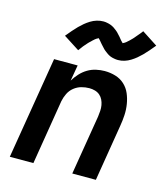

<svg xmlns="http://www.w3.org/2000/svg" viewBox="-113 -855 827 944"><g transform="rotate(15 300.0 -383.0)"><path d="M25 0 111 -520H231L217 -439Q229 -459 245 -476.5Q261 -494 281 -506Q301 -518 323.5 -523Q346 -528 367 -528Q396 -528 422.5 -520Q449 -512 468.5 -494Q488 -476 498.5 -451.5Q509 -427 513.5 -399.5Q518 -372 516.5 -344Q515 -316 510 -287L463 0H343L393 -303Q395 -318 396 -333Q397 -348 394.5 -362Q392 -376 386 -388.5Q380 -401 369.5 -410Q359 -419 345 -423Q331 -427 316 -427Q296 -427 276 -421.5Q256 -416 239 -402.5Q222 -389 212.5 -369.5Q203 -350 199 -330L145 0ZM214 -593 133 -645Q147 -662 159.5 -676.5Q172 -691 183.5 -702.5Q195 -714 207 -724Q219 -734 233.5 -743Q248 -752 264.5 -757Q281 -762 298 -762Q303 -762 308 -761.5Q313 -761 317 -760Q321 -759 326 -758Q331 -757 335.5 -755Q340 -753 344.5 -751Q349 -749 352.5 -746.5Q356 -744 360 -741Q364 -738 368 -735Q372 -732 375.5 -728.5Q379 -725 382 -721.5Q385 -718 388 -715Q391 -712 393.5 -709Q396 -706 399.5 -701.5Q403 -697 406.5 -693Q410 -689 413.5 -686Q417 -683 417 -682H415L418 -684Q422 -686 425.5 -688Q429 -690 432.5 -693Q436 -696 437.5 -697.5Q439 -699 441.5 -701Q444 -703 446 -705Q448 -707 450 -709Q452 -711 454.5 -713.5Q457 -716 459.5 -718.5Q462 -721 464.5 -724Q467 -727 469.5 -730Q472 -733 475 -736.5Q478 -740 480.5 -743Q483 -746 486.5 -750Q490 -754 493 -758Q496 -762 499 -766L579 -714Q565 -697 552.5 -682.5Q540 -668 528.5 -656.5Q517 -645 505 -635Q493 -625 478.5 -616Q464 -607 448 -602Q432 -597 415 -597Q410 -597 405 -597.5Q400 -598 395.5 -599Q391 -600 386 -601Q381 -602 376.5 -604Q372 -606 368 -608Q364 -610 360.5 -612.5Q357 -615 353 -618Q349 -621 345 -624Q341 -627 337.5 -630.5Q334 -634 331 -637.5Q328 -641 325 -644Q322 -647 319.5 -650Q317 -653 313 -657.5Q309 -662 306 -666Q303 -670 299.5 -673Q296 -676 296 -677Q296 -678 296.5 -677.5Q297 -677 298 -677L294 -675Q290 -673 286.5 -671Q283 -669 279.5 -666Q276 -663 274.5 -661.5Q273 -660 270.5 -658Q268 -656 266.5 -654Q265 -652 262.5 -650Q260 -648 257.5 -645.5Q255 -643 252.5 -640.5Q250 -638 247.5 -635Q245 -632 242.5 -629Q240 -626 237 -623Q234 -620 231.5 -616.5Q229 -613 226 -609Q223 -605 220 -601Q217 -597 214 -593Z"/></g></svg>

Font: Iosevka Extended Oblique
Style: Bold
Weight: 700
Width: 7
Italic angle: -9°
Monospace: yes
Designer: Belleve Invis
Foundry: Belleve Invis
Version: Version 32.5.0; ttfautohint (v1.8.4)